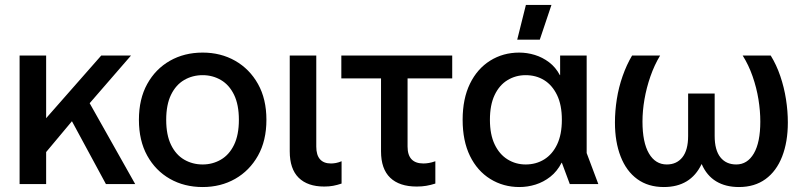

<svg xmlns="http://www.w3.org/2000/svg" viewBox="-20 -742 3242 774"><path d="M130 -86V-261H162L388 -518H508L312 -292L294 -282ZM59 0V-518H166V0ZM407 0 248 -294 311 -380 525 0Z M797 12Q723 12 665 -21Q607 -54 573.5 -114.5Q540 -175 540 -259Q540 -343 573.5 -403.5Q607 -464 665 -497Q723 -530 797 -530Q870 -530 928 -497Q986 -464 1020 -403.5Q1054 -343 1054 -259Q1054 -175 1020 -114.5Q986 -54 928 -21Q870 12 797 12ZM797 -79Q837 -79 870.5 -98.5Q904 -118 923.5 -158Q943 -198 943 -259Q943 -320 923.5 -360Q904 -400 870.5 -419.5Q837 -439 797 -439Q756 -439 722.5 -419.5Q689 -400 669.5 -360Q650 -320 650 -259Q650 -198 669.5 -158Q689 -118 722.5 -98.5Q756 -79 797 -79Z M1287 10Q1220 10 1184 -25.5Q1148 -61 1148 -132V-518H1255V-151Q1255 -117 1270 -100Q1285 -83 1314 -83Q1324 -83 1334.5 -85Q1345 -87 1357 -92V-2Q1339 4 1323 7Q1307 10 1287 10Z M1660 10Q1590 10 1553 -25.5Q1516 -61 1516 -132V-464H1623V-151Q1623 -117 1639 -100Q1655 -83 1687 -83Q1697 -83 1709 -85Q1721 -87 1735 -92V-2Q1716 4 1698.5 7Q1681 10 1660 10ZM1356 -426V-518H1803V-426Z M2074 12Q2009 12 1956.5 -20.5Q1904 -53 1874.5 -113.5Q1845 -174 1845 -259Q1845 -344 1874.5 -404.5Q1904 -465 1956 -497.5Q2008 -530 2073 -530Q2105 -530 2136 -520.5Q2167 -511 2193.5 -491Q2220 -471 2237 -439H2238V-518H2345V-125L2392 0H2277L2245 -86H2244Q2226 -51 2198.5 -29.5Q2171 -8 2139 2Q2107 12 2074 12ZM2099 -79Q2141 -79 2174 -99.5Q2207 -120 2226 -160Q2245 -200 2245 -259Q2245 -319 2225.5 -359Q2206 -399 2173.5 -419Q2141 -439 2099 -439Q2059 -439 2026 -419Q1993 -399 1974 -359Q1955 -319 1955 -259Q1955 -200 1974 -160Q1993 -120 2026 -99.5Q2059 -79 2099 -79ZM2065 -582 2100 -722H2203L2156 -582Z M2656 12Q2593 12 2549 -20Q2505 -52 2482 -111Q2459 -170 2459 -248Q2459 -294 2466.5 -342Q2474 -390 2490 -435.5Q2506 -481 2528 -518H2641Q2618 -480 2602 -434Q2586 -388 2578 -341.5Q2570 -295 2570 -252Q2570 -168 2596 -123.5Q2622 -79 2668 -79Q2708 -79 2731 -108Q2754 -137 2754 -194V-365H2861V-194Q2861 -137 2884 -108Q2907 -79 2948 -79Q2993 -79 3019 -123.5Q3045 -168 3045 -252Q3045 -295 3037.5 -341.5Q3030 -388 3014 -434Q2998 -480 2974 -518H3087Q3110 -481 3125.5 -435.5Q3141 -390 3148.5 -342Q3156 -294 3156 -248Q3156 -170 3133 -111Q3110 -52 3066 -20Q3022 12 2959 12Q2905 12 2867 -11Q2829 -34 2809 -80H2808Q2786 -34 2748 -11Q2710 12 2656 12Z"/></svg>

Font: TikTok Sans 24pt Medium
Style: Regular
Weight: 500
Version: Version 4.000